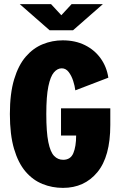

<svg xmlns="http://www.w3.org/2000/svg" viewBox="-20 -902 590 933"><path d="M286 11Q233.5 11 186.8 -7.8Q140 -26.5 104.2 -68.2Q68.5 -110 48.2 -178.8Q28 -247.5 28 -348Q28 -448 48.8 -516.8Q69.5 -585.5 105.5 -627Q141.5 -668.5 187.8 -687.2Q234 -706 284.5 -706Q345.5 -706 392.5 -682.8Q439.5 -659.5 469 -618.5Q498.5 -577.5 506.5 -524.5L346 -463Q343.5 -484.5 335.5 -509.2Q327.5 -534 313.8 -552Q300 -570 280 -570Q259 -570 242 -550.2Q225 -530.5 215 -482.2Q205 -434 205 -348Q205 -260 214.8 -211.8Q224.5 -163.5 242.8 -144.5Q261 -125.5 287 -125.5Q323 -125.5 336.5 -158Q350 -190.5 350 -243.5H276.5V-375.5H516V-294.5Q516 -141 453 -65Q390 11 286 11ZM76 -882H228L278 -828L328 -882H480L335 -755H221Z"/></svg>

Font: Trispace SemiCondensed ExtraBold
Style: Regular
Weight: 800
Width: 4
Designer: Tyler Finck
Foundry: Etcetera Type Company
Version: Version 1.210; ttfautohint (v1.8.3)